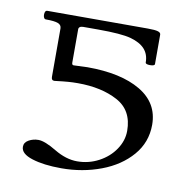

<svg xmlns="http://www.w3.org/2000/svg" viewBox="-57 -470 513 529"><g transform="rotate(10 200.0 -205.0)"><path d="M33.2 -34.2Q33.2 -46.4 45.4 -53.2Q57.6 -60.1 72.3 -60.1Q90.3 -60.1 123.5 -40Q156.2 -20.5 187 -20.5Q219.2 -20.5 247.3 -35.4Q275.4 -50.3 292 -75Q308.6 -99.6 308.6 -127Q308.6 -184.6 263.4 -208.7Q218.3 -232.9 152.3 -232.9Q137.2 -232.9 124.8 -231.9Q112.3 -231 87.9 -228H85.9Q78.6 -228 78.6 -237.8V-373Q78.6 -382.8 68.8 -386.7Q59.1 -390.6 34.7 -390.6Q31.2 -390.6 29.3 -394Q27.3 -397.5 27.3 -402.3Q27.3 -414.6 34.7 -414.6H315.9Q335.9 -414.6 344 -412.1Q352.1 -409.7 352.1 -403.8V-321.8Q352.1 -316.4 338.9 -316.4Q326.2 -316.4 326.2 -321.8Q326.2 -344.2 313 -358.9Q299.8 -373.5 272.9 -380.9Q246.1 -388.2 181.6 -388.2H139.6Q133.3 -388.2 130.1 -385.7Q127 -383.3 127 -379.4V-286.1Q127 -279.3 131.8 -279.3Q160.2 -280.8 170.4 -280.8Q264.6 -280.8 319.1 -248.5Q373.5 -216.3 373.5 -155.3Q373.5 -106.4 342 -69.8Q310.5 -33.2 258.8 -13.7Q207 5.9 147.5 5.9Q98.1 5.9 65.7 -4.4Q33.2 -14.6 33.2 -34.2Z"/></g></svg>

Font: JuniusX
Style: Regular
Weight: 400
Designer: Peter S. Baker
Foundry: Briery Creek Software
Version: Version 1.004